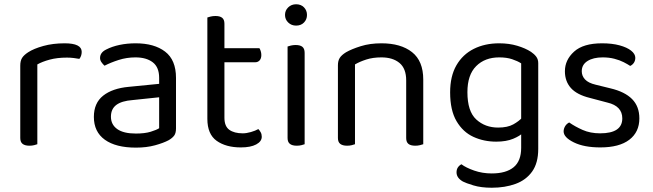

<svg xmlns="http://www.w3.org/2000/svg" viewBox="-20 -678 3063 900"><path d="M155 -376V-218H75V-370Q75 -393 83.5 -406.5Q92 -420 112 -433Q138 -450 183 -462.5Q228 -475 283 -475Q363 -475 363 -435Q363 -425 360 -416.5Q357 -408 352 -402Q342 -404 326 -406Q310 -408 294 -408Q248 -408 213 -398.5Q178 -389 155 -376ZM75 -264 155 -252V-2Q150 0 140 2.5Q130 5 118 5Q97 5 86 -3.5Q75 -12 75 -31Z M617 -52Q659 -52 686.5 -60.5Q714 -69 726 -77V-222L602 -209Q550 -205 525 -186Q500 -167 500 -131Q500 -94 529.5 -73Q559 -52 617 -52ZM616 -475Q703 -475 754 -436Q805 -397 805 -313V-76Q805 -54 796.5 -42.5Q788 -31 771 -21Q747 -8 707 3Q667 14 617 14Q523 14 471.5 -23Q420 -60 420 -130Q420 -195 463.5 -229.5Q507 -264 584 -271L726 -285V-313Q726 -363 696 -386Q666 -409 615 -409Q574 -409 536.5 -397Q499 -385 470 -370Q462 -377 455.5 -386.5Q449 -396 449 -406Q449 -432 478 -446Q505 -460 540.5 -467.5Q576 -475 616 -475Z M952 -264H1032V-126Q1032 -86 1055 -69.5Q1078 -53 1118 -53Q1135 -53 1156 -59Q1177 -65 1191 -73Q1197 -67 1202 -58Q1207 -49 1207 -37Q1207 -15 1181 -1Q1155 13 1109 13Q1039 13 995.5 -18Q952 -49 952 -121ZM993 -386V-452H1196Q1199 -448 1202 -439Q1205 -430 1205 -420Q1205 -404 1197 -395Q1189 -386 1175 -386ZM1032 -234H952V-596Q957 -598 967.5 -600.5Q978 -603 990 -603Q1011 -603 1021.5 -594.5Q1032 -586 1032 -567Z M1316 -608Q1316 -629 1331 -643.5Q1346 -658 1368 -658Q1391 -658 1405 -643.5Q1419 -629 1419 -608Q1419 -587 1405 -572.5Q1391 -558 1368 -558Q1346 -558 1331 -572.5Q1316 -587 1316 -608ZM1328 -264H1408V-2Q1403 0 1393 2.5Q1383 5 1371 5Q1350 5 1339 -3.5Q1328 -12 1328 -31ZM1408 -225H1328V-460Q1333 -462 1343.5 -464.5Q1354 -467 1366 -467Q1387 -467 1397.5 -458.5Q1408 -450 1408 -430Z M1964 -305V-203H1884V-301Q1884 -357 1852.5 -383Q1821 -409 1768 -409Q1728 -409 1697 -399Q1666 -389 1644 -376V-203H1564V-372Q1564 -393 1572.5 -406.5Q1581 -420 1602 -433Q1628 -448 1671 -461.5Q1714 -475 1768 -475Q1859 -475 1911.5 -433.5Q1964 -392 1964 -305ZM1564 -258H1644V-2Q1639 0 1629 2.5Q1619 5 1607 5Q1586 5 1575 -3.5Q1564 -12 1564 -31ZM1884 -258H1964V-2Q1959 0 1948.5 2.5Q1938 5 1927 5Q1905 5 1894.5 -3.5Q1884 -12 1884 -31Z M2306 -14Q2248 -14 2199 -36.5Q2150 -59 2120 -110Q2090 -161 2090 -245Q2090 -321 2119.5 -372Q2149 -423 2201 -449Q2253 -475 2320 -475Q2366 -475 2404.5 -463.5Q2443 -452 2469 -435Q2484 -425 2493.5 -412.5Q2503 -400 2503 -382V-73H2423V-381Q2406 -392 2380.5 -400.5Q2355 -409 2320 -409Q2253 -409 2212 -368Q2171 -327 2171 -246Q2171 -156 2212.5 -118Q2254 -80 2315 -80Q2359 -80 2386 -95Q2413 -110 2429 -128L2433 -57Q2418 -41 2385.5 -27.5Q2353 -14 2306 -14ZM2423 15V-90H2503V20Q2503 86 2474.5 126Q2446 166 2396.5 184Q2347 202 2285 202Q2235 202 2199 191Q2163 180 2150 173Q2120 156 2120 130Q2120 116 2126.5 106.5Q2133 97 2143 92Q2164 108 2202.5 121.5Q2241 135 2285 135Q2352 135 2387.5 106Q2423 77 2423 15Z M2977 -123Q2977 -59 2930 -23Q2883 13 2794 13Q2718 13 2670 -10.5Q2622 -34 2622 -62Q2622 -74 2628.5 -85.5Q2635 -97 2648 -104Q2675 -85 2711 -69Q2747 -53 2793 -53Q2897 -53 2897 -123Q2897 -152 2879.5 -170.5Q2862 -189 2828 -197L2745 -219Q2684 -234 2656 -265.5Q2628 -297 2628 -344Q2628 -397 2671 -436Q2714 -475 2802 -475Q2849 -475 2884 -465.5Q2919 -456 2938.5 -440.5Q2958 -425 2958 -407Q2958 -394 2951.5 -384Q2945 -374 2934 -369Q2922 -377 2903.5 -386.5Q2885 -396 2860 -402.5Q2835 -409 2805 -409Q2761 -409 2734 -392Q2707 -375 2707 -344Q2707 -322 2722.5 -305.5Q2738 -289 2772 -281L2841 -264Q2909 -248 2943 -213.5Q2977 -179 2977 -123Z"/></svg>

Font: Baloo Tamma 2
Style: Regular
Weight: 400
Designer: Divya Kowshik, Shuchita Grover and Ek Type
Foundry: Ek Type
Version: Version 1.700